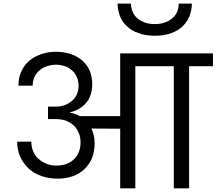

<svg xmlns="http://www.w3.org/2000/svg" viewBox="-20 -1033 1188 1053"><path d="M282.2 -448.2Q315.9 -448.2 338.9 -458Q363.3 -468.3 378.9 -483.9Q395 -498 402.8 -519Q411.1 -541.5 411.1 -560.1Q411.1 -585.9 401.9 -609.9Q391.6 -632.3 375 -647Q356 -663.6 335.9 -669.9Q310.1 -678.2 288.1 -678.2Q263.7 -678.2 237.8 -669.9Q215.3 -663.1 196.8 -647Q179.7 -633.3 168.9 -610.8Q159.2 -590.8 159.2 -563H81.1Q81.1 -608.4 97.2 -641.1Q111.8 -675.3 140.1 -699.2Q165.5 -721.7 205.1 -735.8Q242.2 -749 288.1 -749Q329.1 -749 368.2 -736.8Q404.8 -723.6 431.2 -701.2Q457.5 -677.7 472.2 -645Q485.8 -610.8 485.8 -570.8Q485.8 -513.2 456.1 -473.1Q423.3 -431.2 363.8 -417V-415Q390.1 -411.1 418 -396H639.2V-740.2H1147.9V-669.9H1017.1V0H933.1V-669.9H722.2V0H639.2V-327.1L481 -328.1Q499 -291.5 499 -246.1Q499 -204.1 484.9 -167Q471.2 -133.3 443.8 -106Q416 -79.6 379.9 -66.9Q341.3 -53.2 295.9 -53.2Q247.1 -53.2 207 -67.9Q166.5 -81.1 137.2 -108.9Q108.4 -134.8 90.8 -173.8Q74.2 -210.4 74.2 -255.9H151.9Q151.9 -227.5 162.1 -203.1Q172.9 -177.2 190.9 -162.1Q209.5 -145 234.9 -134.8Q259.3 -125 290 -125Q351.1 -125 387.2 -161.1Q421.9 -195.8 421.9 -252.9Q421.9 -294.9 398.9 -328.1H396L395 -334Q377.9 -354 351.1 -367.2Q325.2 -379.9 282.2 -379.9H243.2V-448.2ZM625 -1013.2H698.2Q698.2 -993.2 706.1 -972.2Q714.4 -949.7 729 -937Q744.6 -921.4 770 -911.1Q793.9 -900.9 829.1 -900.9Q862.3 -900.9 888.2 -911.1Q913.6 -921.4 929.2 -937Q945.3 -951.2 953.1 -972.2Q960 -990.7 960 -1013.2H1032.2Q1032.2 -979.5 1020 -946.8Q1008.3 -915.5 983.9 -891.1Q958 -865.2 920.9 -852.1Q880.9 -836.9 829.1 -836.9Q776.4 -836.9 737.8 -852.1Q700.2 -864.7 673.8 -891.1Q649.4 -914.1 637.2 -946.8Q625 -979.5 625 -1013.2Z"/></svg>

Font: PoppinsZ
Style: Regular
Weight: 400
Designer: Ninad Kale (Devanagari), Jonny Pinhorn (Latin)
Foundry: Indian Type Foundry
Version: Version 3.002;FEAKit 1.0